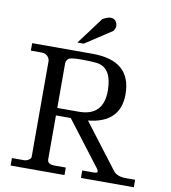

<svg xmlns="http://www.w3.org/2000/svg" viewBox="-101 -1051 1012 1137"><g transform="rotate(10 405.0 -482.5)"><path d="M303 -786H341L500 -890Q513 -907 513 -922Q513 -937 503 -951Q492 -965 473 -965Q453 -965 424 -948ZM253 -651Q253 -668 266 -680Q278 -691 342 -691Q406 -691 437 -687Q530 -675 530 -535Q530 -384 382 -384H253ZM725 -45Q674 -45 651 -72L445 -342Q637 -362 637 -533Q637 -736 403 -736H40V-691H106Q127 -691 141 -677Q154 -663 154 -646V-74Q154 -62 141 -54Q127 -45 112 -45H40V0H364V-45H298Q253 -45 253 -74V-339H342L546 -72Q554 -62 554 -55Q554 -45 533 -45H463V0H781V-45Z"/></g></svg>

Font: Sawarabi Mincho
Style: Regular
Weight: 400
Version: Version 1.082; ttfautohint (v1.8.4.7-5d5b)